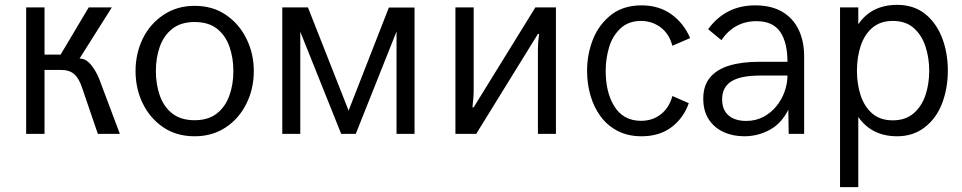

<svg xmlns="http://www.w3.org/2000/svg" viewBox="-20 -550 3954 789"><path d="M472.5 0H382L318 -187.5Q305 -228 285 -245.2Q265 -262.5 233.5 -262.5H163V0H87.5V-519.5H163V-325.5H229L344.5 -519.5H439.5L307 -309.5Q332.5 -309.5 353.2 -284.5Q374 -259.5 387.5 -226Z M779.5 10Q705 10 650.5 -27.2Q596 -64.5 566.5 -125.2Q537 -186 537 -258Q537 -329.5 566.5 -390.8Q596 -452 653.5 -490Q708.5 -526 779.5 -526Q854.5 -526 909 -488.5Q963.5 -451 993.2 -390Q1023 -329 1023 -258Q1023 -185 992.5 -123.8Q962 -62.5 907.2 -26.2Q852.5 10 779.5 10ZM779.5 -56Q835.5 -56 870.5 -83.2Q905.5 -110.5 922.2 -156.2Q939 -202 939 -258Q939 -312 923 -358Q907 -404 872 -431.8Q837 -459.5 779.5 -459.5Q724 -459.5 688.8 -432.2Q653.5 -405 637 -359Q620.5 -313 620.5 -258Q620.5 -203.5 636.8 -157.2Q653 -111 688.2 -83.5Q723.5 -56 779.5 -56Z M1683.5 0H1609.5V-420.5L1442 0H1382L1214 -419.5V0H1140V-519.5H1245.5L1412.5 -95.5L1578 -519H1683.5Z M2264.5 0H2190.5V-350Q2190.5 -376.5 2195.5 -410.5H2190.5L1937 0H1851.5V-519.5H1926.5V-170Q1926.5 -155.5 1921.5 -109H1926.5L2180 -519.5H2264.5Z M2616.5 10Q2560.5 10 2518.5 -11.8Q2476.5 -33.5 2448.5 -71.2Q2420.5 -109 2406.5 -157.5Q2392.5 -206 2392.5 -259Q2392.5 -327.5 2417 -389Q2441.5 -450.5 2494 -491Q2544 -528 2615.5 -528Q2688 -528 2739 -491.2Q2790 -454.5 2816 -393.5L2743 -362Q2730 -411.5 2694.5 -437.8Q2659 -464 2614 -464Q2563.5 -464 2530.5 -434Q2496.5 -402 2482.8 -355.2Q2469 -308.5 2469 -259Q2469 -174.5 2501.5 -118Q2539 -53.5 2614 -53.5Q2662 -53.5 2696.2 -80.8Q2730.5 -108 2743 -155.5L2810.5 -126Q2788.5 -64 2739 -27Q2689.5 10 2616.5 10Z M3038.5 10Q2991 10 2952.8 -7.8Q2914.5 -25.5 2892.2 -60Q2870 -94.5 2870 -144.5Q2870 -198 2897.5 -231.2Q2925 -264.5 2976 -280.2Q3027 -296 3098.5 -296H3216Q3216 -375.5 3186 -419.2Q3156 -463 3088.5 -463Q2998 -463 2944.5 -385L2890 -430Q2961.5 -528 3083.5 -528Q3149.5 -528 3194.2 -501.8Q3239 -475.5 3261.8 -428.2Q3284.5 -381 3284.5 -318.5V0H3221L3219.5 -99Q3190.5 -41.5 3142 -15.8Q3093.5 10 3038.5 10ZM3046 -53Q3086 -53 3117.5 -70Q3149 -87 3171 -114.2Q3193 -141.5 3204.5 -174.5Q3216 -207.5 3216 -239.5H3104.5Q3023 -239.5 2985.2 -215.5Q2947.5 -191.5 2947.5 -142Q2947.5 -110.5 2960.5 -91Q2973.5 -71.5 2995.8 -62.2Q3018 -53 3046 -53Z M3507 219H3432V-519.5H3507V-450Q3561 -530 3667 -530Q3734.5 -530 3780.8 -493.5Q3827 -457 3851 -395.5Q3875 -334 3875 -260Q3875 -187.5 3851.5 -125.5Q3828 -63.5 3779 -26Q3731.5 10 3667 10Q3562 10 3507 -69.5ZM3649 -55.5Q3700.5 -55.5 3733.8 -83.8Q3767 -112 3782.8 -158.2Q3798.5 -204.5 3798.5 -259Q3798.5 -312 3783.2 -358.8Q3768 -405.5 3735 -434.8Q3702 -464 3649 -464Q3598 -464 3565.2 -436.2Q3532.5 -408.5 3517 -361.8Q3501.5 -315 3501.5 -259Q3501.5 -205 3516.5 -158.8Q3531.5 -112.5 3564 -84Q3596.5 -55.5 3649 -55.5Z"/></svg>

Font: Acari Sans
Style: Regular
Weight: 400
Designer: Alfredo Marco Pradil and Stefan Peev (font) & Cristiano Sobral (main changes)
Foundry: Alfredo Marco Pradil and Stefan Peev (font) & Cristiano Sobral (main changes)
Version: Version 1.063; ttfautohint (v1.8.3)